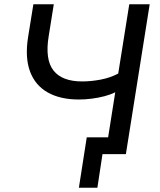

<svg xmlns="http://www.w3.org/2000/svg" viewBox="-20 -725 754 903"><path d="M438 158H351L388 -79H538L525 0H462ZM476 0 522 -291Q500 -280 471.5 -272.5Q443 -265 411.5 -261Q380 -257 351 -257Q263 -257 204 -290.5Q145 -324 121 -389.5Q97 -455 112 -550L137 -705H233L209 -555Q191 -445 231.5 -393.5Q272 -342 366 -342Q408 -342 453 -350.5Q498 -359 536 -379L588 -705H684L572 0Z"/></svg>

Font: Nunito Sans 10pt Medium
Style: Italic
Weight: 500
Italic angle: -9°
Designer: Vernon Adams
Foundry: Vernon Adams
Version: Version 3.101;gftools[0.9.27]